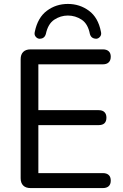

<svg xmlns="http://www.w3.org/2000/svg" viewBox="-20 -956 626 976"><path d="M135 0Q111 0 98 -13Q85 -26 85 -50V-655Q85 -679 98 -692Q111 -705 135 -705H503Q522 -705 532.5 -695.5Q543 -686 543 -668Q543 -649 532.5 -639Q522 -629 503 -629H175V-396H482Q501 -396 511 -386Q521 -376 521 -358Q521 -339 511 -329.5Q501 -320 482 -320H175V-76H503Q522 -76 532.5 -66.5Q543 -57 543 -38Q543 -19 532.5 -9.5Q522 0 503 0ZM180 -759Q169 -760 161 -770Q153 -780 157 -795Q172 -867 218.5 -901.5Q265 -936 325 -936Q385 -936 432 -901.5Q479 -867 493 -795Q497 -780 489 -770Q481 -760 470 -759Q461 -759 454 -762Q447 -765 443 -770.5Q439 -776 437 -783Q427 -835 395 -856Q363 -877 325 -877Q288 -877 256 -856Q224 -835 213 -783Q211 -776 207 -770.5Q203 -765 196.5 -762Q190 -759 180 -759Z"/></svg>

Font: Nunito Medium
Style: Regular
Weight: 500
Designer: Vernon Adams
Foundry: Vernon Adams
Version: Version 3.601